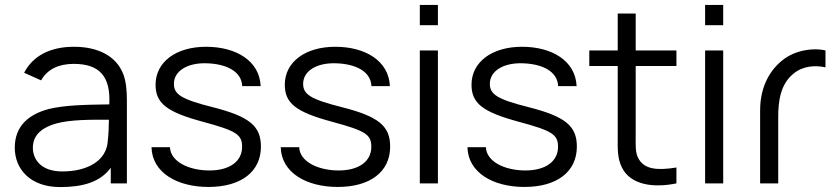

<svg xmlns="http://www.w3.org/2000/svg" viewBox="-20 -745 3398 780"><path d="M78 -449.5 147 -418.5C173 -464.5 219.5 -485.5 279.5 -485.5C385 -485.5 430 -434 424 -321C325 -319.5 242.5 -318 177.5 -302C97 -280.5 40 -233.5 40 -145C40 -59 102 15 224.5 15C314 15 386.5 -4 430 -63.5V0H495.5V-335.5C495.5 -376 492.5 -416 479.5 -447C451 -517 379 -555 280.5 -555C181.5 -555 113 -516.5 78 -449.5ZM113.5 -145C113.5 -203.5 161 -229.5 207 -243C266.5 -259.5 350.5 -259 422.5 -258.5C422 -231.5 421 -197 418 -175C414.5 -92.5 336 -48.5 233 -48.5C146 -48.5 113.5 -98 113.5 -145Z M827 14.5C959.5 14.5 1040 -47.5 1040 -149.5C1040 -233 993.5 -271.5 844.5 -309.5C717 -341.5 686.5 -361.5 686.5 -404.5C686.5 -455.5 739.5 -489.5 816 -488C897 -486.5 961.5 -456.5 964 -395H1039C1034.5 -498 939 -555 817 -555C695 -555 612 -493 612 -401C612 -325.5 657 -290 803.5 -250.5C940.5 -213.5 963.5 -198.5 963.5 -148.5C963.5 -89.5 913 -52.5 831 -52.5C747 -52.5 672.5 -88.5 670.5 -147H595.5C598 -43 700.5 14.5 827 14.5Z M1352 14.5C1484.5 14.5 1565 -47.5 1565 -149.5C1565 -233 1518.5 -271.5 1369.5 -309.5C1242 -341.5 1211.5 -361.5 1211.5 -404.5C1211.5 -455.5 1264.5 -489.5 1341 -488C1422 -486.5 1486.5 -456.5 1489 -395H1564C1559.5 -498 1464 -555 1342 -555C1220 -555 1137 -493 1137 -401C1137 -325.5 1182 -290 1328.5 -250.5C1465.5 -213.5 1488.5 -198.5 1488.5 -148.5C1488.5 -89.5 1438 -52.5 1356 -52.5C1272 -52.5 1197.5 -88.5 1195.5 -147H1120.5C1123 -43 1225.5 14.5 1352 14.5Z M1685.5 -642.5H1759V-725H1685.5ZM1685.5 0H1759V-540H1685.5Z M2110.5 14.5C2243 14.5 2323.5 -47.5 2323.5 -149.5C2323.5 -233 2277 -271.5 2128 -309.5C2000.5 -341.5 1970 -361.5 1970 -404.5C1970 -455.5 2023 -489.5 2099.5 -488C2180.5 -486.5 2245 -456.5 2247.5 -395H2322.5C2318 -498 2222.5 -555 2100.5 -555C1978.5 -555 1895.5 -493 1895.5 -401C1895.5 -325.5 1940.5 -290 2087 -250.5C2224 -213.5 2247 -198.5 2247 -148.5C2247 -89.5 2196.5 -52.5 2114.5 -52.5C2030.5 -52.5 1956 -88.5 1954 -147H1879C1881.5 -43 1984 14.5 2110.5 14.5Z M2728 0V-64.5C2650.5 -52 2597.5 -56.5 2573.5 -101.5C2560.5 -124.5 2562.5 -153 2562.5 -198.5V-477H2728V-540H2562.5V-690H2489.5V-540H2374V-477H2489.5V-195.5C2489.5 -142.5 2487 -104 2506.5 -64.5C2542 7.5 2636.5 19 2728 0Z M2844.5 -642.5H2918V-725H2844.5ZM2844.5 0H2918V-540H2844.5Z M3068 -296.5V0H3141.5V-269.5C3141.5 -334 3150.5 -404 3204.5 -446.5C3243.5 -478.5 3293.5 -480 3333.5 -471.5V-540C3286 -552 3210 -542 3159 -500.5C3113 -464.5 3068 -399 3068 -296.5Z"/></svg>

Font: Eudonet
Style: Regular
Weight: 400
Designer: Mikhail Sharanda
Foundry: Mikhail Sharanda
Version: Version 4.503;Glyphs 3.1.2 (3151)